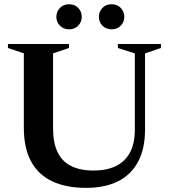

<svg xmlns="http://www.w3.org/2000/svg" viewBox="-20 -898 818 930"><path d="M633 -269V-639.5L551 -665.5V-685H759.5V-665.5L682.5 -639.5V-270Q682.5 -177.5 649 -114.8Q615.5 -52 552 -20Q488.5 12 397.5 12Q299.5 12 232 -20.2Q164.5 -52.5 130 -117.2Q95.5 -182 95.5 -278.5V-639.5L18.5 -665.5V-685H314V-665.5L237 -639.5V-275Q237 -206.5 258.8 -161.2Q280.5 -116 324.2 -94Q368 -72 433 -72Q497 -72 541.5 -93.8Q586 -115.5 609.5 -159.2Q633 -203 633 -269ZM315 -756Q287.5 -756 270.2 -773.8Q253 -791.5 253 -816.5Q253 -841.5 270.2 -859.5Q287.5 -877.5 315 -877.5Q342 -877.5 359 -859.5Q376 -841.5 376 -816.5Q376 -791.5 359 -773.8Q342 -756 315 -756ZM520.5 -756Q493 -756 476 -773.8Q459 -791.5 459 -816.5Q459 -841.5 476 -859.5Q493 -877.5 520.5 -877.5Q548 -877.5 565 -859.5Q582 -841.5 582 -816.5Q582 -791.5 565 -773.8Q548 -756 520.5 -756Z"/></svg>

Font: Newsreader 36pt SemiBold
Style: Regular
Weight: 600
Designer: Hugues Gentile
Foundry: Production Type
Version: Version 1.003